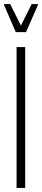

<svg xmlns="http://www.w3.org/2000/svg" viewBox="-25 -918 205 938"><path d="M56 0V-688H98V0ZM52 -761 -5 -893V-898H25L77 -793L130 -898H160V-893L102 -761Z"/></svg>

Font: Saira UltraCondensed ExtraLight
Style: Regular
Weight: 250
Width: 1
Designer: Hector Gatti with collaboration of the Omnibus-Type team
Foundry: Omnibus-Type
Version: Version 1.101